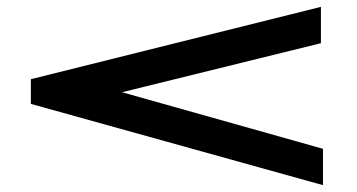

<svg xmlns="http://www.w3.org/2000/svg" viewBox="-20 -587 1040 560"><path d="M922 -47V-153L336 -318L916 -461V-567L70 -356V-284Z"/></svg>

Font: Inconsolata UltraExpanded
Style: Bold
Weight: 700
Width: 9
Monospace: yes
Designer: Raph Levien, Cyreal, Brenton Simpson
Foundry: Raph Levien, Cyreal, Google
Version: Version 3.100